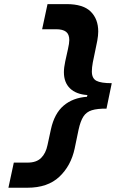

<svg xmlns="http://www.w3.org/2000/svg" viewBox="-20 -779 640 926"><path d="M300.8 -759.2Q381 -759.2 417.4 -723.2Q453.8 -687.2 453.8 -627Q453.8 -608.4 449.2 -582.8Q444.6 -557.2 438.4 -530.1Q432.2 -503 427.6 -478Q423 -453 423 -434.4Q423 -401 444.9 -389.4Q466.8 -377.8 519 -377.8L493.6 -255Q449.8 -255.6 423.2 -247.4Q396.6 -239.2 382.3 -217.1Q368 -195 359 -153.8L340 -62.4Q322.2 20.8 266.1 73.6Q210 126.4 112.2 126.4H20.6L46.6 5.2H113.8Q155.6 5.2 178.3 -17.2Q201 -39.6 209.2 -79.6L225.6 -155.4Q242.2 -231.6 286.9 -269.6Q331.6 -307.6 399.4 -312.2L401.6 -320.6Q347.2 -324.2 317.7 -352.7Q288.2 -381.2 288.2 -430.8Q288.2 -452.8 294.7 -483.2Q301.2 -513.6 307.7 -541.9Q314.2 -570.2 314.2 -585.8Q314.2 -613.6 298.5 -625.8Q282.8 -638 250.4 -638H183.2L209.2 -759.2Z"/></svg>

Font: Geist Mono
Style: Italic
Weight: 400
Italic angle: -12°
Monospace: yes
Designer: Basement.studio, Andrés Briganti, Mateo Zaragoza
Foundry: Basement.studio, Vercel, Andrés Briganti, Guido Ferreyra, Mateo Zaragoza
Version: Version 1.500